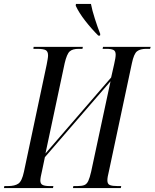

<svg xmlns="http://www.w3.org/2000/svg" viewBox="-49 -951 782 971"><path d="M-29 0 -27 -10H-9Q26 -10 44 -22.5Q62 -35 72 -82L187 -624Q190 -640 192 -651.5Q194 -663 194 -671Q194 -691 182 -697.5Q170 -704 138 -704H120L121 -714H370L368 -704H349Q318 -704 303.5 -691Q289 -678 278 -631L181 -175L513 -559L528 -625Q536 -659 536 -675Q536 -693 524.5 -698.5Q513 -704 490 -704H470L472 -714H713L710 -704H691Q660 -704 644 -691.5Q628 -679 618 -631L502 -86Q498 -70 496 -58.5Q494 -47 494 -39Q494 -20 507 -15Q520 -10 545 -10H564L562 0H320L322 -10H342Q365 -10 377.5 -15Q390 -20 397.5 -36Q405 -52 412 -83L510 -540L178 -156L164 -89Q155 -52 155 -38Q155 -21 167 -15.5Q179 -10 201 -10H221L219 0ZM448 -771Q413 -806 381.5 -846.5Q350 -887 334 -922L335 -931H411Q417 -899 431 -855.5Q445 -812 458 -779L457 -771Z"/></svg>

Font: Noto Serif Display ExtraCondensed
Style: Italic
Weight: 400
Width: 2
Italic angle: -12°
Designer: Monotype Design Team
Foundry: Monotype Imaging Inc.
Version: Version 2.009